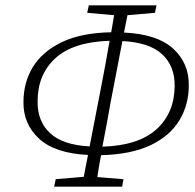

<svg xmlns="http://www.w3.org/2000/svg" viewBox="-20 -700 732 720"><path d="M394 -312Q387 -272 379.5 -231.5Q372 -191 364 -150Q499 -154 566.5 -215Q634 -276 635 -377Q636 -452 588 -496.5Q540 -541 439 -546ZM121 -320Q120 -245 168 -200.5Q216 -156 316 -151L357 -362Q366 -407 374.5 -454Q383 -501 391 -547Q255 -543 188 -482Q121 -421 121 -320ZM307 -652 313 -680H567L561 -652L458 -643L445 -578Q570 -572 629.5 -517.5Q689 -463 688 -380Q688 -307 652.5 -248.5Q617 -190 544.5 -155.5Q472 -121 359 -118Q355 -98 351.5 -77.5Q348 -57 345 -36L443 -28L438 0H183L189 -28L294 -37L310 -119Q186 -125 126.5 -180Q67 -235 68 -317Q68 -391 103.5 -449Q139 -507 212 -542Q285 -577 397 -579Q400 -595 402.5 -611Q405 -627 408 -643Z"/></svg>

Font: Source Serif Pro Light
Style: Italic
Weight: 300
Italic angle: -12°
Designer: Frank Grießhammer
Foundry: Adobe Systems Incorporated
Version: Version 3.001;hotconv 1.0.111;makeotfexe 2.5.65597